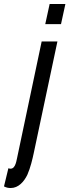

<svg xmlns="http://www.w3.org/2000/svg" viewBox="-109 -755 348 963"><path d="M118 -634H197L219 -735H140ZM100 -547 -23 36C-28 59 -34 101 -67 89L-89 180C-75 187 -66 188 -55 188C-17 188 11 157 28 122C44 86 54 42 60 14L179 -547Z"/></svg>

Font: League Gothic Condensed Italic
Style: Regular
Weight: 400
Width: 3
Designer: Tyler Finck
Foundry: The League of Moveable Type
Version: Version 1.001;PS 001.001;hotconv 1.0.56;makeotf.lib2.0.21325